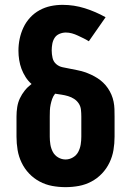

<svg xmlns="http://www.w3.org/2000/svg" viewBox="-20 -763 540 791"><path d="M250 8Q222 8 195 3Q168 -2 143.5 -15Q119 -28 100 -48Q81 -68 69 -93Q57 -118 52.5 -145Q48 -172 48 -200V-283Q48 -303 51 -322Q54 -341 62 -358Q70 -375 82 -390Q94 -405 110 -417Q96 -429 85.5 -445.5Q75 -462 68.5 -479.5Q62 -497 59 -516Q56 -535 56 -554Q56 -579 61 -603Q66 -627 76.5 -649.5Q87 -672 104 -690.5Q121 -709 143 -721Q165 -733 189 -738Q213 -743 238 -743Q285 -743 329.5 -729Q374 -715 415 -692L346 -593Q335 -600 323.5 -605.5Q312 -611 300.5 -616.5Q289 -622 276.5 -625.5Q264 -629 251 -629Q238 -629 225 -623.5Q212 -618 205 -607Q198 -596 195.5 -582.5Q193 -569 193 -555Q193 -540 196.5 -524.5Q200 -509 211.5 -499Q223 -489 238 -486Q253 -483 268 -480Q283 -477 298 -474Q313 -471 327 -466.5Q341 -462 355 -455.5Q369 -449 381.5 -441Q394 -433 405 -422.5Q416 -412 424.5 -399.5Q433 -387 439 -373Q445 -359 448 -344Q451 -329 451.5 -314Q452 -299 452 -283V-200Q452 -172 447.5 -145Q443 -118 431 -93Q419 -68 400 -48Q381 -28 356.5 -15Q332 -2 305 3Q278 8 250 8ZM250 -106Q266 -106 280.5 -114.5Q295 -123 302.5 -137.5Q310 -152 312.5 -168Q315 -184 315 -200V-283Q315 -297 313.5 -311Q312 -325 304.5 -336.5Q297 -348 285.5 -355.5Q274 -363 260.5 -367Q247 -371 233.5 -373Q220 -375 207 -377Q199 -367 195 -355.5Q191 -344 188.5 -332Q186 -320 185.5 -308Q185 -296 185 -283V-200Q185 -184 187.5 -168Q190 -152 197.5 -137.5Q205 -123 219.5 -114.5Q234 -106 250 -106Z"/></svg>

Font: Iosevka Heavy
Style: Regular
Weight: 900
Monospace: yes
Designer: Belleve Invis
Foundry: Belleve Invis
Version: Version 32.5.0; ttfautohint (v1.8.4)